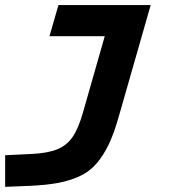

<svg xmlns="http://www.w3.org/2000/svg" viewBox="-49 -497 683 753"><path d="M416 -37.1Q397.9 26.9 377 70.3Q356 113.8 329.1 144.8Q302.2 175.8 264.2 193.6Q226.1 211.4 179.7 220.2Q133.3 229 66.9 231.9L-28.8 235.8V111.8L73.2 106.9Q138.2 104 175.8 88.4Q213.4 72.8 235.8 40Q258.3 7.3 275.9 -54.2L361.8 -355H145L180.2 -477.1H542Z"/></svg>

Font: IntelOne Mono Bold
Style: Italic
Weight: 700
Italic angle: -16°
Designer: Fred Shallcrass
Foundry: Frere-Jones Type LLC
Version: Version 1.200;hotconv 1.1.0;makeotfexe 2.6.0;FJTRelease1.2